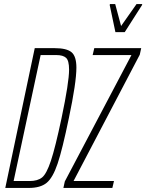

<svg xmlns="http://www.w3.org/2000/svg" viewBox="-20 -925 720 945"><path d="M151 -688H249Q308 -688 332 -668Q356 -648 356 -592Q356 -519 319 -344Q287 -189 263.5 -119.5Q240 -50 209.5 -25Q179 0 122 0H6ZM283 -344Q320 -520 320 -582Q320 -627 305 -640.5Q290 -654 257 -654H180L47 -34H126Q165 -34 187 -51.5Q209 -69 230.5 -133.5Q252 -198 283 -344ZM292 0 299 -32 627 -654H436L444 -688H675L668 -656L342 -34H541L533 0ZM548 -767 520 -900 521 -905H547L576 -797L652 -905H680L679 -900L594 -767Z"/></svg>

Font: Saira Ultra Condensed Thin
Style: Italic
Weight: 100
Width: 1
Italic angle: -12°
Designer: Hector Gatti with collaboration of the Omnibus-Type team
Foundry: Omnibus-Type
Version: Version 1.001; ttfautohint (v1.8)